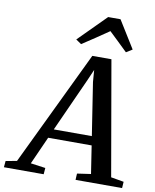

<svg xmlns="http://www.w3.org/2000/svg" viewBox="-172 -1070 929 1148"><g transform="rotate(10 292.5 -496.0)"><path d="M-68 0 -64.5 -38.5 2.5 -50.5 337 -747.5H453L574 -52L652 -38.5L649.5 0H367L369 -38.5L452 -50.5L426 -219.5H162L86.5 -51L176.5 -38.5L173.5 0ZM186.5 -274.5H417.5L368 -594.5L362.5 -666.5L334 -601ZM225.5 -827.5 390 -992.5H465L568 -826.5L531 -803.5Q503 -830.5 474.8 -857.8Q446.5 -885 418 -912Q379 -885 339 -858.2Q299 -831.5 258.5 -805Z"/></g></svg>

Font: Merriweather 36pt Medium
Style: Italic
Weight: 500
Italic angle: -7.8°
Version: Version 2.101